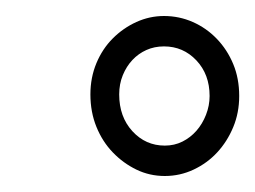

<svg xmlns="http://www.w3.org/2000/svg" viewBox="-20 -662 319 240"><path d="M185 -604Q209 -604 225.5 -586.5Q242 -569 242 -542Q242 -530 237.5 -518.5Q233 -507 225.5 -498.5Q218 -490 208 -485Q198 -480 186 -480Q162 -480 145.5 -498Q129 -516 129 -544Q129 -557 133.5 -568Q138 -579 145.5 -587Q153 -595 163 -599.5Q173 -604 185 -604ZM185 -642Q167 -642 150.5 -634.5Q134 -627 121 -614Q108 -601 100.5 -583Q93 -565 93 -544Q93 -522 100.5 -503.5Q108 -485 121 -471.5Q134 -458 150.5 -450Q167 -442 186 -442Q205 -442 222 -450Q239 -458 251.5 -471.5Q264 -485 271.5 -503Q279 -521 279 -542Q279 -564 271.5 -582Q264 -600 251 -613.5Q238 -627 221 -634.5Q204 -642 185 -642Z"/></svg>

Font: Vermiglione
Style: Italic
Weight: 400
Italic angle: -11°
Version: Version 1.105